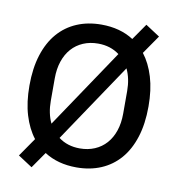

<svg xmlns="http://www.w3.org/2000/svg" viewBox="-87 -827 886 956"><g transform="rotate(10 356.0 -349.0)"><path d="M356 12Q261 12 193 -32L136 50L64 3L129 -91Q94 -136 74.5 -200.5Q55 -265 55 -349Q55 -437 76.5 -504.5Q98 -572 137.5 -617.5Q177 -663 232.5 -686.5Q288 -710 356 -710Q451 -710 519 -666L576 -748L648 -701L583 -607Q618 -562 637.5 -497.5Q657 -433 657 -349Q657 -261 635.5 -193.5Q614 -126 574.5 -80.5Q535 -35 479.5 -11.5Q424 12 356 12ZM173 -292Q173 -229 196 -181L464 -580Q419 -614 356 -614Q315 -614 281 -599.5Q247 -585 223 -558Q199 -531 186 -492.5Q173 -454 173 -406ZM539 -406Q539 -469 516 -517L248 -118Q293 -84 356 -84Q397 -84 431 -98.5Q465 -113 489 -140Q513 -167 526 -205.5Q539 -244 539 -292Z"/></g></svg>

Font: IBM Plex Sans Thai Medm
Style: Regular
Weight: 500
Designer: Mike Abbink, Paul van der Laan, Pieter van Rosmalen, Ben Mitchell, Mark Frömberg
Foundry: Bold Monday
Version: Version 1.2